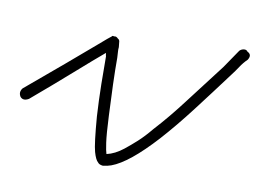

<svg xmlns="http://www.w3.org/2000/svg" viewBox="-49 -270 488 337"><g transform="rotate(-10 194.5 -101.5)"><path d="M126 10Q119 10 111 8Q105 5 104 1Q101 -4 102 -18Q103 -32 116 -79Q124 -106 133.5 -133.5Q143 -161 150 -180Q150 -182 150.5 -183.5Q151 -185 151 -186Q129 -178 89.5 -162.5Q50 -147 4 -130Q-7 -128 -10 -136Q-12 -145 -4 -150Q40 -166 78 -180Q116 -194 139.5 -203Q163 -212 164 -212Q165 -212 166.5 -213Q168 -214 170 -212Q174 -212 176 -207Q178 -205 177.5 -202Q177 -199 175 -192Q173 -188 172 -184Q171 -180 169 -174Q162 -155 153.5 -129Q145 -103 137 -77Q127 -45 124 -30.5Q121 -16 121 -11Q136 -9 154 -15Q166 -19 179.5 -24.5Q193 -30 210 -40Q241 -56 276.5 -79Q312 -102 350 -126Q358 -132 366 -137.5Q374 -143 382 -149Q386 -151 390.5 -150Q395 -149 396 -145Q403 -138 394 -131Q385 -127 377 -121Q369 -115 361 -110Q323 -85 287 -62Q251 -39 219 -22Q158 10 126 10Z"/></g></svg>

Font: Redacted Script Light
Style: Regular
Weight: 300
Designer: Christian Naths
Foundry: Christian Naths
Version: Version 1.001; ttfautohint (v1.8.3)